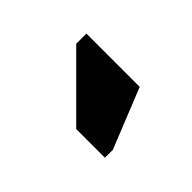

<svg xmlns="http://www.w3.org/2000/svg" viewBox="-36 -664 293 293"><g transform="rotate(45 110.0 -518.0)"><path d="M125 -461 33 -553V-575H148L187 -478V-461Z"/></g></svg>

Font: Darker Grotesque Light Black
Style: Regular
Weight: 900
Version: Version 1.000;gftools[0.9.28]